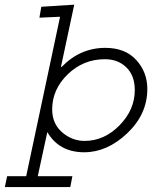

<svg xmlns="http://www.w3.org/2000/svg" viewBox="-36 -634 642 808"><path d="M276.4 -614.3 220.7 -353.5 222.7 -351.6Q300.8 -432.6 407.2 -432.6Q491.2 -432.6 537.6 -381.3Q584 -330.1 584 -259.8Q584 -153.3 499.5 -73.2Q415 6.8 318.4 6.8Q212.9 6.8 163.1 -78.1L123 107.4H268.6L259.8 153.3H-15.6L-5.9 107.4H74.2L216.8 -563.5L129.9 -559.6L137.7 -605.5ZM405.3 -384.8Q314.5 -384.8 249 -321.3Q183.6 -257.8 183.6 -173.8Q183.6 -113.3 225.6 -77.1Q267.6 -41 320.3 -41Q402.3 -41 466.8 -106.4Q531.2 -171.9 531.2 -254.9Q531.2 -315.4 496.1 -350.1Q460.9 -384.8 405.3 -384.8Z"/></svg>

Font: Thabit-Oblique
Style: Oblique
Weight: 500
Designer: Regenerated by Nadim Shaikli
Foundry: MAK Alagha
Version: 0.01